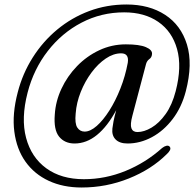

<svg xmlns="http://www.w3.org/2000/svg" viewBox="-20 -708 870 855"><path d="M548 -69Q512.5 -69 494.8 -87Q477 -105 480.5 -136Q482 -149.5 485.5 -167.8Q489 -186 497.5 -217.5Q458.5 -145 411.8 -107Q365 -69 312 -69Q268 -69 243.2 -99.5Q218.5 -130 224 -198Q227.5 -256.5 253.5 -312.5Q279.5 -368.5 322.8 -413.2Q366 -458 421.8 -484.2Q477.5 -510.5 540.5 -510.5Q600.5 -510.5 629.5 -498.2Q658.5 -486 657 -467.5Q656 -452.5 645.2 -445Q634.5 -437.5 630.5 -423.5L569.5 -192.5Q559 -153.5 565.2 -136.8Q571.5 -120 592 -120Q621.5 -120 655 -139.8Q688.5 -159.5 717.5 -200Q746.5 -240.5 762.5 -302.5Q790.5 -411 768.5 -489.5Q746.5 -568 685 -610.5Q623.5 -653 533 -653Q431 -653 343.2 -607.2Q255.5 -561.5 192.8 -480.8Q130 -400 103 -296Q73 -181 96.2 -94Q119.5 -7 186.2 41.5Q253 90 353.5 90Q449 90 539 53.2Q629 16.5 702 -49Q711.5 -56.5 721 -58.8Q730.5 -61 736 -54.5Q741 -48 736.8 -39.2Q732.5 -30.5 722 -21Q654 46.5 553.5 86.8Q453 127 343.5 127Q261 127 197 97.2Q133 67.5 93.5 12Q54 -43.5 43.8 -121.8Q33.5 -200 59 -297Q80.5 -380.5 125.8 -452Q171 -523.5 235 -576.5Q299 -629.5 377.2 -658.8Q455.5 -688 543.5 -688Q644.5 -688 715.2 -642Q786 -596 812.5 -509.8Q839 -423.5 807.5 -302Q789 -230.5 749 -178Q709 -125.5 656.5 -97.2Q604 -69 548 -69ZM317 -202.5Q312.5 -158 324.2 -140Q336 -122 357 -122Q382 -122 410.8 -147.2Q439.5 -172.5 467 -215.8Q494.5 -259 516.2 -314Q538 -369 549 -428.5Q555.5 -470.5 519.5 -470.5Q485 -470.5 450.8 -447.2Q416.5 -424 387.5 -385Q358.5 -346 339.5 -298.5Q320.5 -251 317 -202.5Z"/></svg>

Font: Fraunces 72pt Soft
Style: Italic
Weight: 400
Italic angle: -16°
Version: Version 1.000;[b76b70a41]